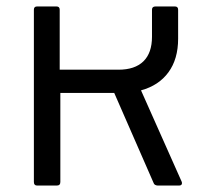

<svg xmlns="http://www.w3.org/2000/svg" viewBox="-20 -575 632 595"><path d="M543 -12 544 -8Q544 0 535 0H469Q465 0 461 -2Q457 -4 456 -8L334 -287H167V-11Q167 0 156 0H95Q85 0 85 -11V-545Q85 -555 95 -555H155Q165 -555 165 -545V-359H347Q398 -359 424.5 -385Q451 -411 451 -461V-545Q451 -555 462 -555H522Q532 -555 532 -545V-455Q532 -392 502 -351Q472 -310 417 -295Z"/></svg>

Font: LINE Seed Sans TH App
Style: Regular
Weight: 400
Designer: Dalton Maag Ltd | Thai characters by Cadson Demak Co.,Ltd.
Foundry: Dalton Maag Ltd
Version: Version 1.003